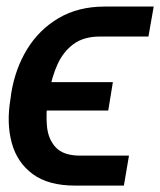

<svg xmlns="http://www.w3.org/2000/svg" viewBox="-20 -566 491 588"><path d="M225.6 -89.4H375L359.4 2.4H210Q127.9 2.4 80.1 -33Q32.2 -68.4 15.9 -128.7Q-0.5 -189 12.2 -263.7L14.6 -281.7Q26.9 -356.4 63.5 -416Q100.1 -475.6 159.9 -510.7Q219.7 -545.9 300.8 -545.9H450.7L434.6 -454.1H286.1Q235.8 -454.1 204.3 -430.4Q172.9 -406.7 155.5 -367.7Q138.2 -328.6 130.4 -281.7L127 -263.7Q120.1 -219.7 123.8 -179.7Q127.4 -139.6 150.9 -114.5Q174.3 -89.4 225.6 -89.4ZM325.7 -314.5 311.5 -227.5H52.7L67.4 -314.5Z"/></svg>

Font: Inter Tight Medium
Style: Italic
Weight: 500
Italic angle: -9.39999°
Designer: Rasmus Andersson
Foundry: rsms
Version: Version 3.004